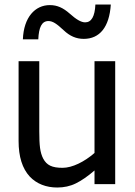

<svg xmlns="http://www.w3.org/2000/svg" viewBox="-20 -817 598 852"><path d="M403.3 -796.9C400.9 -744.1 385.7 -717.8 357.9 -717.8C339.8 -717.8 317.9 -731 289.1 -756.8C260.3 -782.2 233.9 -794.4 201.2 -794.4C135.7 -794.4 85.4 -740.7 81.5 -642.6H149.9C152.3 -695.3 165 -723.6 194.8 -723.6C213.9 -723.6 231.4 -711.9 262.7 -682.6C290 -656.7 318.4 -644.5 351.6 -644.5C422.4 -644.5 465.3 -696.8 471.7 -796.9ZM491.2 -545.4H399.4V-138.2C354.5 -99.1 300.8 -72.3 257.8 -72.3C210.4 -72.3 187.5 -84 171.9 -112.8C164.6 -126.5 160.2 -142.6 157.7 -160.6C155.3 -178.7 154.3 -203.1 154.3 -234.9V-545.4H62.5V-191.4C62.5 -121.6 79.1 -69.3 111.8 -33.7C142.6 -1 185.1 15.1 233.9 15.1C263.7 15.1 291.5 9.3 316.9 -3.4C341.8 -15.6 369.6 -34.7 399.4 -60.5V0H491.2Z"/></svg>

Font: SG Kara Light
Style: Regular
Weight: 400
Designer: Damoon Khanjanzadeh
Version: Version 1.000